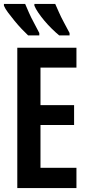

<svg xmlns="http://www.w3.org/2000/svg" viewBox="-24 -957 451 977"><path d="M365 0H64V-714H365V-613H182V-422H353V-321H182V-103H365ZM257 -937Q264 -922 275 -896.5Q286 -871 301 -843.5Q316 -816 330 -789V-777H277Q260 -791 240 -810.5Q220 -830 202 -851.5Q184 -873 170.5 -893Q157 -913 151 -928V-937ZM104 -937Q113 -916 123.5 -892Q134 -868 148 -842.5Q162 -817 176 -789V-777H119Q104 -791 86 -810Q68 -829 50 -851Q32 -873 17 -893Q2 -913 -4 -928V-937Z"/></svg>

Font: Noto Sans Display ExtraCondensed SemiBold
Style: Regular
Weight: 600
Width: 2
Designer: Monotype Design Team
Foundry: Monotype Imaging Inc.
Version: Version 2.003